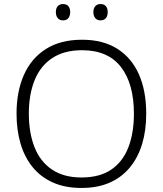

<svg xmlns="http://www.w3.org/2000/svg" viewBox="-20 -922 808 952"><path d="M705 -358Q705 -276 685 -209Q665 -142 624.5 -92.5Q584 -43 524 -16.5Q464 10 384 10Q303 10 242.5 -17Q182 -44 142 -93Q102 -142 82 -209.5Q62 -277 62 -359Q62 -468 98.5 -550.5Q135 -633 207.5 -679Q280 -725 387 -725Q490 -725 561 -680.5Q632 -636 668.5 -554Q705 -472 705 -358ZM123 -359Q123 -264 151 -192.5Q179 -121 237.5 -81.5Q296 -42 384 -42Q474 -42 531.5 -81Q589 -120 616.5 -191.5Q644 -263 644 -358Q644 -507 579.5 -590Q515 -673 387 -673Q298 -673 239 -634Q180 -595 151.5 -524Q123 -453 123 -359ZM257 -862Q257 -881 266.5 -891.5Q276 -902 292 -902Q310 -902 319 -891.5Q328 -881 328 -862Q328 -843 319 -832Q310 -821 292 -821Q276 -821 266.5 -832Q257 -843 257 -862ZM443 -862Q443 -881 452.5 -891.5Q462 -902 478 -902Q496 -902 505 -891.5Q514 -881 514 -862Q514 -843 505 -832Q496 -821 478 -821Q462 -821 452.5 -832Q443 -843 443 -862Z"/></svg>

Font: Noto Sans Devanagari Light
Style: Regular
Weight: 300
Version: Version 2.003